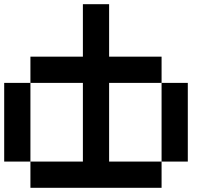

<svg xmlns="http://www.w3.org/2000/svg" viewBox="-20 -895 1040 915"><path d="M0 -125V-500H125V-125ZM125 -125H375V-500H125V-625H375V-875H500V-625H750V-500H500V-125H750V0H125ZM750 -125V-500H875V-125Z"/></svg>

Font: Galmuri7 Regular
Style: Regular
Weight: 400
Designer: Lee Minseo (quiple)
Version: Version 2.399;hotconv 1.1.1;makeotfexe 2.6.0 DEVELOPMENT